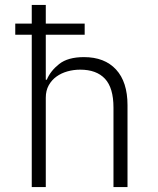

<svg xmlns="http://www.w3.org/2000/svg" viewBox="-20 -760 640 780"><path d="M109 0V-619H42V-664H109V-740H166V-664H324V-619H166V-436H170Q185 -472 220.5 -500Q256 -528 321 -528Q405 -528 451.5 -477.5Q498 -427 498 -333V0H441V-323Q441 -403 406.5 -440Q372 -477 306 -477Q279 -477 254 -470Q229 -463 209.5 -449Q190 -435 178 -413.5Q166 -392 166 -363V0Z"/></svg>

Font: IBM Plex Mono Light
Style: Regular
Weight: 300
Monospace: yes
Designer: Mike Abbink, Paul van der Laan, Pieter van Rosmalen
Foundry: Bold Monday
Version: Version 2.3